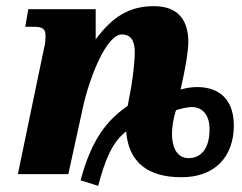

<svg xmlns="http://www.w3.org/2000/svg" viewBox="-20 -566 787 624"><path d="M390 -139C398 -36 463 10 570 10C679 10 740 -57 740 -159C739 -259 675 -283 621 -283C601 -283 584 -280 567 -275L575 -312C583 -351 592 -399 592 -430C592 -492 566 -546 480 -546C399 -546 344 -510 291 -438V-536H72L62 -479H89C121 -479 128 -471 128 -447C128 -427 124 -412 121 -399L38 0H202L250 -219C271 -315 326 -454 376 -454C411 -454 418 -425 418 -396C418 -378 415 -344 413 -330L410 -307C406 -277 401 -256 395 -222C330 -177 278 -116 242 20L299 38C320 -40 342 -102 390 -139ZM594 -52C550 -52 539 -95 539 -131C539 -147 541 -173 552 -208C566 -212 586 -218 605 -218C628 -218 661 -203 661 -146C661 -65 617 -52 594 -52Z"/></svg>

Font: Noto Serif SemiCondensed Extra
Style: Italic
Weight: 800
Width: 4
Italic angle: -12°
Designer: Monotype Design Team
Foundry: Monotype Imaging Inc.
Version: Version 1.901